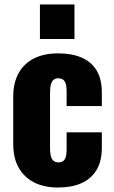

<svg xmlns="http://www.w3.org/2000/svg" viewBox="-20 -826 508 856"><path d="M239 10Q176 10 131.5 -13Q87 -36 63 -79Q39 -122 39 -183V-395Q39 -457 63 -500Q87 -543 131.5 -565.5Q176 -588 239 -588Q301 -588 344.5 -569Q388 -550 411 -511.5Q434 -473 434 -414V-353H277V-419Q277 -442 272.5 -454.5Q268 -467 259.5 -472Q251 -477 239 -477Q227 -477 219 -470.5Q211 -464 207 -449.5Q203 -435 203 -409V-169Q203 -130 212.5 -116Q222 -102 240 -102Q253 -102 261 -107.5Q269 -113 273 -125.5Q277 -138 277 -159V-236H434V-166Q434 -108 410.5 -68.5Q387 -29 343.5 -9.5Q300 10 239 10ZM158 -652V-806H312V-652Z"/></svg>

Font: Oswald
Style: Bold
Weight: 700
Designer: Vernon Adams
Foundry: Vernon Adams
Version: Version 4.103;gftools[0.9.33.dev8+g029e19f]